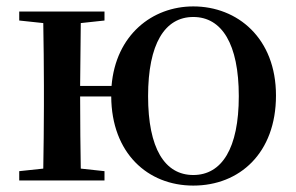

<svg xmlns="http://www.w3.org/2000/svg" viewBox="-20 -563 923 599"><path d="M583 -17C494 -17 442 -100 442 -263C442 -426 494 -510 583 -510C672 -510 725 -426 725 -263C725 -100 672 -17 583 -17ZM583 16C727 16 841 -85 841 -265C841 -444 721 -543 583 -543C455 -543 341 -454 328 -295H230L232 -491L306 -499V-527H40V-499L115 -491C116 -435 117 -351 117 -296V-232C117 -177 116 -93 115 -37L40 -29V0H306V-29L232 -37C231 -93 230 -181 230 -262H327C328 -85 441 16 583 16Z"/></svg>

Font: Noto Serif CJK JP SemiBold
Style: Regular
Weight: 600
Designer: Ryoko NISHIZUKA 西塚涼子 (kana & ideographs); Frank Grießhammer (Latin, Greek & Cyrillic); Wenlong ZHANG 张文龙 (bopomofo); San
Foundry: Adobe
Version: Version 2.001;hotconv 1.1.0;makeotfexe 2.6.0